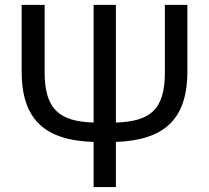

<svg xmlns="http://www.w3.org/2000/svg" viewBox="-20 -755 843 775"><path d="M357.9 0H447.8V-182.1C638.7 -189 736.3 -269.5 736.3 -466.3V-735.4H645.5V-462.4C645.5 -309.1 583.5 -265.1 447.8 -260.3V-735.4H357.9V-260.3C222.7 -264.6 160.2 -311.5 160.2 -462.4V-735.4H67.4V-466.3C67.4 -268.6 165 -188 357.9 -182.1Z"/></svg>

Font: Winston
Style: Regular
Weight: 400
Designer: Vernon Adams, Kim Jin-seong, David Berlow, Cristiano Sobral
Foundry: The Winston Project Authors
Version: Version 3.004